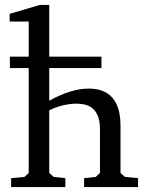

<svg xmlns="http://www.w3.org/2000/svg" viewBox="-20 -756 596 776"><path d="M19 -669V-700L141 -736H179V-527H390V-481H179V-349Q268 -398 338 -398Q444 -398 463 -296Q467 -275 467 -251V-57L485 -41L538 -36V0H320V-36L367 -41L384 -57V-234Q384 -324 314 -335Q301 -337 288 -337Q231 -336 179 -310V-57L197 -41L244 -36V0H25V-36L79 -41L96 -57V-481H20V-527H96V-669Z"/></svg>

Font: Khartiya
Style: Regular
Weight: 500
Version: Version 1.0.1